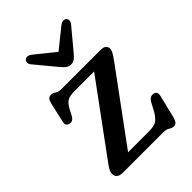

<svg xmlns="http://www.w3.org/2000/svg" viewBox="-203 -748 849 849"><g transform="rotate(-45 222.0 -323.5)"><path d="M388.5 -378 146 -47.5H274.5Q307 -47.5 322 -56.2Q337 -65 353 -91L375.5 -133Q388.5 -154.5 407 -151.5Q429 -147.5 423.5 -123.5L397.5 -16.5Q390 15 371 15Q359 15 348.8 7.5Q338.5 0 316 0H67Q46 0 37 -8.2Q28 -16.5 28 -29.5Q28 -38.5 32 -47.8Q36 -57 47.5 -72.5L292.5 -406.5H172.5Q142.5 -406.5 128.2 -399.5Q114 -392.5 100.5 -370L84 -338Q72 -316 53.5 -319.5Q31.5 -324 37 -347L58 -439Q62 -456 68 -462.2Q74 -468.5 84.5 -468.5Q96.5 -468.5 106.5 -461Q116.5 -453.5 138.5 -453.5H380Q414 -453.5 414 -427.5Q414 -419 408.5 -408.5Q403 -398 388.5 -378ZM284.5 -526Q274.5 -514 265.2 -507Q256 -500 243 -500Q229.5 -500 220 -507Q210.5 -514 200.5 -526L118 -625.5Q110 -635 110.5 -643.8Q111 -652.5 116 -657Q130 -669 150.5 -653.5L242.5 -579L335 -653.5Q355 -668.5 369.5 -657Q374.5 -652.5 374.8 -643.8Q375 -635 367.5 -625.5Z"/></g></svg>

Font: Fraunces 72pt S100
Style: Regular
Weight: 400
Version: Version 1.000; ttfautohint (v1.8.3)